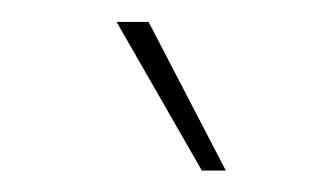

<svg xmlns="http://www.w3.org/2000/svg" viewBox="-20 -773 307 176"><path d="M165 -616.7 86.9 -752.9H116.2L187 -616.7Z"/></svg>

Font: Inter 18pt Thin
Style: Regular
Weight: 250
Designer: Rasmus Andersson
Foundry: rsms
Version: Version 4.001;git-66647c0bb